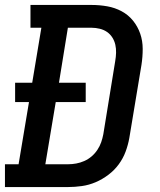

<svg xmlns="http://www.w3.org/2000/svg" viewBox="-27 -755 647 775"><path d="M-7 0V-92H48L90 -343H34V-421H103L140 -643H96V-735H343Q375 -735 406 -729.5Q437 -724 464 -709.5Q491 -695 510 -671.5Q529 -648 539 -619Q549 -590 549 -557.5Q549 -525 544 -493L495 -198Q490 -170 480 -143Q470 -116 452.5 -92Q435 -68 410.5 -49.5Q386 -31 359 -19.5Q332 -8 303.5 -4Q275 0 248 0ZM156 -92H248Q264 -92 280.5 -95Q297 -98 313 -105Q329 -112 342.5 -123.5Q356 -135 366 -150Q376 -165 381.5 -181Q387 -197 390 -213L438 -508Q441 -525 441.5 -542Q442 -559 438.5 -574.5Q435 -590 426.5 -603.5Q418 -617 405 -626Q392 -635 375.5 -639Q359 -643 343 -643H247L211 -421H319V-343H198Z"/></svg>

Font: Iosevka Slab SmBdExObl
Style: Regular
Weight: 600
Width: 7
Italic angle: -9°
Monospace: yes
Designer: Belleve Invis
Foundry: Belleve Invis
Version: Version 11.1.0; ttfautohint (v1.8.3)